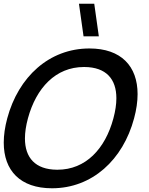

<svg xmlns="http://www.w3.org/2000/svg" viewBox="-41 -995 801 1030"><path d="M407.2 -800H489.2L464.6 -975H382.6ZM237.9 15C453.4 15 618.7 -137.5 678.3 -360C690.9 -406.7 697.1 -450.3 697.1 -490.1C697.1 -639.8 609.1 -735 438.8 -735C222.8 -735 57.5 -582.5 -2.2 -360C-14.7 -313.3 -20.9 -269.7 -20.9 -230C-20.9 -80.2 67.2 15 237.9 15ZM264.5 -84.5C148.2 -85.3 92.8 -149 92.8 -252.3C92.8 -284.6 98.2 -320.7 108.8 -360C153.3 -523.9 258.2 -635.5 409.1 -635.5C410.1 -635.5 411.2 -635.5 412.2 -635.5C528.5 -634.7 583.3 -571.1 583.3 -467.9C583.3 -435.5 577.9 -399.4 567.3 -360C523.4 -196.1 418.5 -84.5 267.5 -84.5C266.5 -84.5 265.5 -84.5 264.5 -84.5Z"/></svg>

Font: Manrope
Style: SemiBoldItalic
Weight: 600
Italic angle: -15°
Designer: Mikhail Sharanda
Foundry: Mikhail Sharanda
Version: Version 4.502;hotconv 1.0.109;makeotfexe 2.5.65596